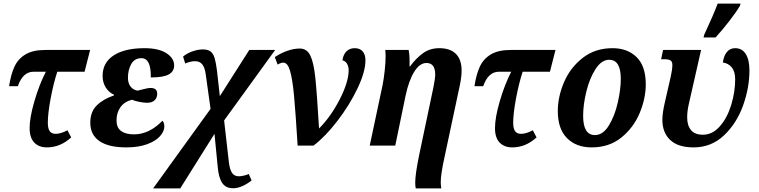

<svg xmlns="http://www.w3.org/2000/svg" viewBox="-20 -816 4251 1076"><path d="M146 -98Q146 -157 173 -249.5Q200 -342 237 -414H168Q108 -414 80 -333H31Q41 -400 61.5 -443.5Q82 -487 123.5 -511.5Q165 -536 234 -536H485L454 -414H301Q279 -346 263.5 -262.5Q248 -179 248 -128Q248 -96 258.5 -81Q269 -66 292 -66Q321 -66 358 -86L379 -46Q318 10 243 10Q198 10 172 -17Q146 -44 146 -98Z M486 -128Q486 -189 521.5 -224.5Q557 -260 618 -281L619 -285Q590 -298 572.5 -326Q555 -354 555 -391Q555 -465 617 -505.5Q679 -546 790 -546Q869 -546 912.5 -518Q956 -490 956 -449Q956 -416 926 -399Q896 -382 825 -382Q827 -490 773 -490Q734 -490 715.5 -457Q697 -424 697 -380Q697 -350 711.5 -331Q726 -312 751 -308L771 -313Q807 -323 824 -323Q861 -323 861 -291Q861 -268 846.5 -254Q832 -240 804 -240Q786 -240 759 -245.5Q732 -251 720 -257Q678 -247 655.5 -216Q633 -185 633 -141Q633 -101 658.5 -82Q684 -63 731 -63Q816 -63 890 -139Q894 -137 897.5 -128Q901 -119 901 -108Q901 -80 876.5 -52.5Q852 -25 803.5 -7.5Q755 10 688 10Q588 10 537 -25.5Q486 -61 486 -128Z M1160 -206 1133 -399Q1128 -438 1113 -456Q1098 -474 1071 -473Q1059 -473 1043.5 -469Q1028 -465 1018 -460L1006 -499Q1027 -517 1058 -528Q1089 -539 1117 -539Q1145 -539 1160 -527.5Q1175 -516 1182.5 -491.5Q1190 -467 1196 -420L1212 -277L1377 -536H1522L1236 -141L1263 96Q1268 134 1280.5 153Q1293 172 1319 172Q1331 172 1347.5 168Q1364 164 1374 159L1390 195Q1367 214 1339.5 226.5Q1312 239 1286 239Q1245 239 1225 209Q1205 179 1200 118L1182 -66L990 240H838Z M1568 -465Q1554 -465 1536 -454L1520 -496Q1553 -518 1589.5 -531Q1626 -544 1660 -544Q1700 -544 1719 -505Q1738 -466 1747 -381.5Q1756 -297 1768 -96Q1834 -162 1884 -259.5Q1934 -357 1934 -423Q1934 -443 1925 -458.5Q1916 -474 1899 -478Q1904 -511 1922 -528.5Q1940 -546 1968 -546Q1997 -546 2012.5 -528Q2028 -510 2028 -478Q2028 -414 1983.5 -320.5Q1939 -227 1871 -138.5Q1803 -50 1737 0H1648Q1636 -193 1627.5 -283Q1619 -373 1605.5 -419Q1592 -465 1568 -465Z M2307 207Q2307 161 2328 58L2409 -327Q2419 -377 2419 -398Q2419 -463 2370 -463Q2332 -463 2301.5 -414Q2271 -365 2253 -280L2195 0H2052L2124 -339Q2131 -374 2136 -420Q2141 -466 2141 -503Q2141 -518 2139 -536H2270Q2277 -506 2275 -444H2278Q2311 -489 2350 -517.5Q2389 -546 2442 -546Q2503 -546 2535 -514Q2567 -482 2567 -420Q2567 -388 2558 -343L2470 70Q2450 161 2450 206Q2450 216 2453 240H2310Q2307 227 2307 207Z M2754 -98Q2754 -157 2781 -249.5Q2808 -342 2845 -414H2776Q2716 -414 2688 -333H2639Q2649 -400 2669.5 -443.5Q2690 -487 2731.5 -511.5Q2773 -536 2842 -536H3093L3062 -414H2909Q2887 -346 2871.5 -262.5Q2856 -179 2856 -128Q2856 -96 2866.5 -81Q2877 -66 2900 -66Q2929 -66 2966 -86L2987 -46Q2926 10 2851 10Q2806 10 2780 -17Q2754 -44 2754 -98Z M3106 -193Q3106 -274 3141 -355.5Q3176 -437 3245.5 -491.5Q3315 -546 3413 -546Q3496 -546 3547.5 -496Q3599 -446 3599 -343Q3599 -265 3565 -183Q3531 -101 3462.5 -45.5Q3394 10 3296 10Q3209 10 3157.5 -42Q3106 -94 3106 -193ZM3459 -374Q3459 -481 3394 -481Q3351 -481 3317.5 -429Q3284 -377 3266 -303Q3248 -229 3248 -167Q3248 -59 3314 -59Q3359 -59 3392 -112.5Q3425 -166 3442 -240.5Q3459 -315 3459 -374Z M3692 -145Q3692 -184 3707 -247L3739 -387Q3748 -426 3748 -452Q3748 -471 3737.5 -477.5Q3727 -484 3703 -484H3685L3696 -536H3909L3840 -232Q3831 -192 3831 -158Q3831 -113 3852.5 -87Q3874 -61 3919 -61Q3973 -61 4014.5 -108.5Q4056 -156 4078 -228.5Q4100 -301 4100 -372Q4100 -414 4081.5 -437.5Q4063 -461 4031 -466Q4036 -503 4053.5 -524.5Q4071 -546 4100 -546Q4139 -546 4159.5 -513Q4180 -480 4180 -422Q4180 -324 4144 -224Q4108 -124 4037 -57Q3966 10 3867 10Q3780 10 3736 -31.5Q3692 -73 3692 -145ZM3926 -620Q3979 -734 4002 -796H4130L4127 -784Q4106 -748 4066 -696.5Q4026 -645 3990 -606H3923Z"/></svg>

Font: Noto Serif Narrow
Style: Bold Italic
Weight: 700
Width: 4
Italic angle: -12°
Designer: Monotype Design Team
Foundry: Monotype Imaging Inc.
Version: Version 1.001